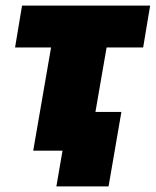

<svg xmlns="http://www.w3.org/2000/svg" viewBox="-20 -540 558 688"><path d="M34 -370H163L99 0H204L182 128H369L415 -139H322L362 -370H493L518 -520H59Z"/></svg>

Font: Fixel Display Black
Style: Italic
Weight: 900
Italic angle: -10°
Designer: AlfaBravo + MacPaw
Foundry: Kyrylo Tkachov, Marchela Mozhyna, Serhii Makarenko, Maria Weinstein, Zakhar Kryvoshyya
Version: Version 1.210;Glyphs 3.2 (3217)